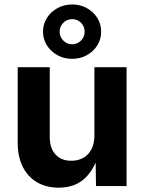

<svg xmlns="http://www.w3.org/2000/svg" viewBox="-20 -847 657 874"><path d="M247.1 7.3Q190.9 7.3 148.9 -17.1Q106.9 -41.5 83.7 -87.6Q60.5 -133.8 60.5 -197.8V-541H206.5V-223.1Q206.5 -172.4 232.7 -143.8Q258.8 -115.2 304.7 -115.2Q335.4 -115.2 359.1 -128.4Q382.8 -141.6 396.2 -167.5Q409.7 -193.4 409.7 -229.5V-541H556.2V0H417L415 -135.7H426.3Q404.3 -67.4 360.1 -30Q315.9 7.3 247.1 7.3ZM308.1 -579.1Q272 -579.1 241.7 -595.7Q211.4 -612.3 193.6 -640.4Q175.8 -668.5 175.8 -703.1Q175.8 -737.3 193.6 -765.4Q211.4 -793.5 241.7 -810.1Q272 -826.7 308.1 -826.7Q345.2 -826.7 375.2 -810.1Q405.3 -793.5 422.9 -765.6Q440.4 -737.8 440.4 -702.6Q440.4 -668.5 422.9 -640.4Q405.3 -612.3 375.2 -595.7Q345.2 -579.1 308.1 -579.1ZM308.1 -645.5Q332.5 -645.5 348.9 -662.4Q365.2 -679.2 365.2 -702.6Q365.2 -726.6 348.9 -743.2Q332.5 -759.8 308.1 -759.8Q284.7 -759.8 268.1 -743.2Q251.5 -726.6 251.5 -703.1Q251.5 -679.2 268.1 -662.4Q284.7 -645.5 308.1 -645.5Z"/></svg>

Font: Inter 17pt
Style: Bold
Weight: 700
Version: Version 4.001;git-66647c0bb